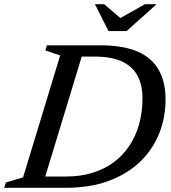

<svg xmlns="http://www.w3.org/2000/svg" viewBox="-41 -891 812 911"><path d="M272.5 -53.5Q340.5 -53.5 397 -70.8Q453.5 -88 497.8 -120.5Q542 -153 572.5 -198.8Q603 -244.5 619 -301.8Q635 -359 635 -425.5Q635 -489 610.8 -533Q586.5 -577 536.5 -599.8Q486.5 -622.5 408 -622.5H289.5L303 -676H435Q543.5 -676 611.8 -646.2Q680 -616.5 712.2 -559.2Q744.5 -502 744.5 -420Q744.5 -331 713 -254.5Q681.5 -178 621 -121Q560.5 -64 472.8 -32Q385 0 271.5 0H96L117.5 -53.5ZM244.5 -628 174 -651.5 181.5 -676H363L157.5 0H-21L-13 -25L68.5 -49.5ZM702 -871 559.5 -743.5H474L409.5 -871H453.5L537 -799.5H520L646.5 -871Z"/></svg>

Font: Newsreader 16pt 16pt Medium
Style: Italic
Weight: 500
Italic angle: -17°
Version: Version 1.003